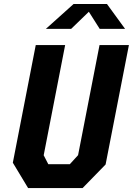

<svg xmlns="http://www.w3.org/2000/svg" viewBox="-20 -960 678 980"><path d="M123.5 0H401.5L519 -120.5L638 -730H488L378.5 -168L336.5 -122H226.5L203 -167.5L312.5 -730H162.5L45.5 -129.5ZM214 -812.5H343L433.5 -900L489 -812.5H618.5L526 -939.5H355.5Z"/></svg>

Font: Monaspace Krypton
Style: Bold Italic
Weight: 700
Italic angle: -11°
Designer: Riley Cran & the Lettermatic Team
Foundry: Lettermatic
Version: Version 1.101 (Monaspace Krypton)